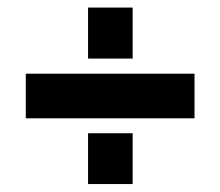

<svg xmlns="http://www.w3.org/2000/svg" viewBox="-20 -522 568 495"><path d="M46.5 -217V-332H481.5V-217ZM207 -47.5V-178.5H322V-47.5ZM207 -371V-502.5H322V-371Z"/></svg>

Font: Mohave Light SemiBold
Style: Regular
Weight: 600
Version: Version 2.003